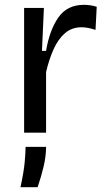

<svg xmlns="http://www.w3.org/2000/svg" viewBox="-20 -550 440 796"><path d="M80 0V-517H162L154 -339H171Q185 -424 221.5 -477Q258 -530 328 -530Q339 -530 351.5 -528.5Q364 -527 381 -522L376 -426Q344 -437 318 -437Q278 -437 249.5 -412.5Q221 -388 202 -345.5Q183 -303 171 -251V0ZM65 226Q79 161 82.5 121Q86 81 86 59H171Q171 97 161 139.5Q151 182 136 226Z"/></svg>

Font: Bricolage Grotesque 12pt
Style: Regular
Weight: 400
Designer: Mathieu Triay
Foundry: Atelier Triay
Version: Version 1.001; ttfautohint (v1.8.4.7-5d5b);gftools[0.9.33.de